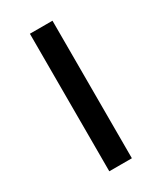

<svg xmlns="http://www.w3.org/2000/svg" viewBox="-144 -592 546 648"><g transform="rotate(-30 129.0 -268.0)"><path d="M173 0H85V-536H173Z"/></g></svg>

Font: Apis
Style: Regular
Weight: 400
Designer: Monotype Design Team
Foundry: Monotype Imaging Inc.
Version: Version 2.000; build 0001